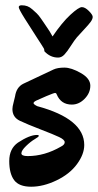

<svg xmlns="http://www.w3.org/2000/svg" viewBox="-20 -706 371 727"><path d="M252 -310Q211 -310 195 -348Q193 -354 188.5 -354Q184 -354 155.5 -342Q127 -330 117 -325Q107 -320 107 -315.5Q107 -311 121 -304Q299 -256 299 -157Q299 -122 271.5 -84.5Q244 -47 194 -23Q144 1 98 1Q52 1 33.5 -24Q15 -49 15 -96Q15 -143 48 -166Q92 -195 120 -195Q127 -195 127 -191.5Q127 -188 111.5 -179Q96 -170 78.5 -153Q61 -136 61 -125.5Q61 -115 85 -115Q149 -115 211 -151Q225 -158 225 -167.5Q225 -177 204 -187Q183 -197 133.5 -216Q84 -235 55.5 -248.5Q27 -262 27 -293Q27 -302 31.5 -318.5Q36 -335 37 -341Q42 -376 68.5 -389Q95 -402 183 -443Q198 -450 224 -450Q250 -450 286 -429.5Q322 -409 322 -381.5Q322 -354 300.5 -332Q279 -310 252 -310ZM200 -488Q170 -488 148 -512Q148 -518 146.5 -521.5Q145 -525 120.5 -562.5Q96 -600 73.5 -636Q51 -672 51 -679Q51 -686 62.5 -686Q74 -686 83.5 -682.5Q93 -679 102.5 -670.5Q112 -662 119 -655.5Q126 -649 136 -634.5Q146 -620 150 -614Q171 -584 179 -568Q215 -621 246.5 -650Q278 -679 290 -679Q302 -679 316.5 -664.5Q331 -650 331 -642Q331 -634 323.5 -623.5Q316 -613 298 -594Q280 -575 271 -564.5Q262 -554 248 -532Q234 -510 223.5 -499Q213 -488 200 -488Z"/></svg>

Font: Devonshire
Style: Regular
Weight: 400
Designer: Astigmatic (AOETI)
Foundry: Astigmatic (AOETI)
Version: Version 1.001